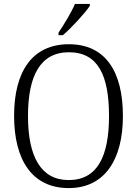

<svg xmlns="http://www.w3.org/2000/svg" viewBox="-20 -951 702 981"><path d="M279 -784V-771H301C347 -810 416 -886 439 -921V-931H363C344 -886 308 -828 279 -784ZM331 10C514 10 608 -134 608 -358C608 -588 517 -725 332 -725C145 -725 52 -586 52 -359C52 -134 144 10 331 10ZM331 -31C187 -31 123 -154 123 -358C123 -564 186 -684 332 -684C482 -684 537 -564 537 -358C537 -153 478 -31 331 -31Z"/></svg>

Font: Noto Serif Georgian SemiCondensed Light
Style: Regular
Weight: 300
Width: 4
Designer: Monotype Design Team, Akaki Razmadze
Foundry: Google LLC
Version: Version 2.003